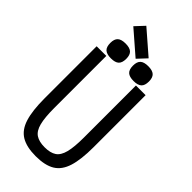

<svg xmlns="http://www.w3.org/2000/svg" viewBox="-346 -1206 1293 1293"><g transform="rotate(45 300.0 -560.0)"><path d="M300 14Q213 14 162 -16.5Q111 -47 89 -117Q67 -187 67 -304V-800H159V-304Q159 -214 172 -163Q185 -112 216 -91.5Q247 -71 300 -71Q354 -71 384.5 -91.5Q415 -112 428 -163Q441 -214 441 -304V-800H533V-304Q533 -187 511 -117Q489 -47 438.5 -16.5Q388 14 300 14ZM408 -810Q368 -810 350 -826.5Q332 -843 332 -881Q332 -918 350 -934.5Q368 -951 408 -951Q448 -951 466 -934.5Q484 -918 484 -881Q484 -843 466 -826.5Q448 -810 408 -810ZM192 -810Q152 -810 134 -826.5Q116 -843 116 -881Q116 -918 134 -934.5Q152 -951 192 -951Q232 -951 250 -934.5Q268 -918 268 -881Q268 -843 250 -826.5Q232 -810 192 -810ZM312 -926 146 -1070 206 -1134 372 -990Z"/></g></svg>

Font: Victor Mono SemiBold
Style: Regular
Weight: 600
Monospace: yes
Designer: Rune Bjørnerås
Version: Version 1.561;gftools[0.9.30]